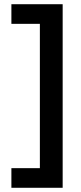

<svg xmlns="http://www.w3.org/2000/svg" viewBox="-20 -690 383 910"><path d="M277 200V-670H34V-577H169V107H34V200Z"/></svg>

Font: LT Wave Text Medium
Style: Regular
Weight: 500
Designer: Daniel Lyons
Version: Version 2.5 (Glyphs App)